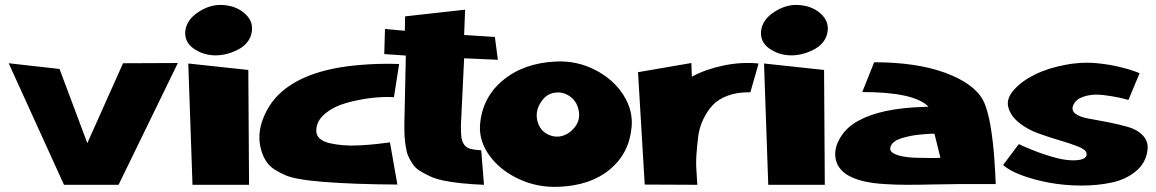

<svg xmlns="http://www.w3.org/2000/svg" viewBox="-20 -775 4662 774"><path d="M15 -520 220 -497 332 -198 476 -520 697 -521 458 -30H238Z M756 -30 739 -519 981 -493 984 -30ZM994 -641Q984 -597 936.5 -573.5Q889 -550 842 -552Q796 -554 759.5 -580Q723 -606 727 -650Q732 -695 779 -726Q826 -757 874 -755Q931 -753 967.5 -720Q1004 -687 994 -641Z M1255 -250Q1254 -231 1268 -217.5Q1282 -204 1308 -198Q1334 -192 1363.5 -189.5Q1393 -187 1429.5 -189Q1466 -191 1494.5 -194Q1523 -197 1552 -201L1582 -31Q1406 -32 1281 -42Q1250 -45 1230.5 -47Q1211 -49 1181 -54.5Q1151 -60 1131 -68.5Q1111 -77 1089.5 -90Q1068 -103 1054 -123.5Q1040 -144 1033 -170Q1015 -232 1041 -298Q1067 -364 1119 -408Q1223 -496 1430 -513Q1510 -520 1589 -517L1568 -383Q1531 -386 1481 -380.5Q1431 -375 1379.5 -361Q1328 -347 1292 -318Q1256 -289 1255 -250Z M1838 -268Q1838 -237 1840 -221.5Q1842 -206 1850.5 -193Q1859 -180 1874.5 -175.5Q1890 -171 1920 -169L1931 -30Q1880 -32 1838.5 -36.5Q1797 -41 1766 -47.5Q1735 -54 1711 -65.5Q1687 -77 1670.5 -87.5Q1654 -98 1642.5 -115.5Q1631 -133 1625 -147.5Q1619 -162 1615.5 -185Q1612 -208 1611 -226Q1610 -244 1610 -273L1616 -551L1529 -557L1532 -658L1612 -651L1613 -709L1855 -736L1851 -634L1975 -626L1987 -534L1851 -540Z M2221 -527Q2305 -531 2378.5 -493.5Q2452 -456 2492.5 -393Q2533 -330 2526 -261Q2516 -156 2438 -91.5Q2360 -27 2233 -22Q2149 -18 2073.5 -52.5Q1998 -87 1954.5 -146Q1911 -205 1915 -270Q1923 -381 2007 -451Q2091 -521 2221 -527ZM2246 -227Q2276 -235 2298 -263.5Q2320 -292 2313 -329Q2305 -370 2273 -389.5Q2241 -409 2206 -399Q2176 -391 2156.5 -356.5Q2137 -322 2147 -285Q2158 -248 2188 -233.5Q2218 -219 2246 -227Z M2769 -466Q2825 -496 2897 -511Q2969 -526 3038 -519L3005 -403Q2953 -404 2914 -389.5Q2875 -375 2852.5 -350.5Q2830 -326 2814.5 -293Q2799 -260 2794.5 -224Q2790 -188 2787.5 -151Q2785 -114 2788 -81L2791 -30L2579 -31L2552 -484L2767 -521Z M3077 -30 3060 -519 3302 -493 3305 -30ZM3315 -641Q3305 -597 3257.5 -573.5Q3210 -550 3163 -552Q3117 -554 3080.5 -580Q3044 -606 3048 -650Q3053 -695 3100 -726Q3147 -757 3195 -755Q3252 -753 3288.5 -720Q3325 -687 3315 -641Z M3569 -173Q3571 -158 3600.5 -149Q3630 -140 3673.5 -139Q3717 -138 3737.5 -138Q3758 -138 3771 -139L3747 -236Q3744 -236 3737 -236Q3730 -236 3711 -234.5Q3692 -233 3675 -231Q3658 -229 3637 -224Q3616 -219 3601.5 -213Q3587 -207 3577.5 -196.5Q3568 -186 3569 -173ZM3943 -371Q3952 -354 3960 -326Q3968 -298 3973 -267.5Q3978 -237 3982 -203.5Q3986 -170 3988 -140Q3990 -110 3991.5 -85.5Q3993 -61 3993.5 -47Q3994 -33 3994 -33H3924H3922H3847Q3811 -33 3748.5 -31.5Q3686 -30 3637 -30Q3588 -30 3546 -33Q3379 -43 3352 -122Q3339 -162 3359 -204.5Q3379 -247 3419 -275Q3500 -331 3661 -342Q3690 -344 3723 -345Q3665 -404 3456 -404L3504 -524Q3675 -524 3790.5 -481.5Q3906 -439 3943 -371Z M4087 -194Q4148 -166 4198 -150Q4248 -134 4278 -130.5Q4308 -127 4328 -130Q4348 -133 4355 -140.5Q4362 -148 4360 -158Q4357 -172 4325.5 -184.5Q4294 -197 4251 -209.5Q4208 -222 4164 -238Q4120 -254 4086 -282Q4052 -310 4044 -346Q4037 -379 4068.5 -414Q4100 -449 4153 -475Q4206 -501 4276.5 -514Q4347 -527 4413 -519Q4452 -515 4492 -505.5Q4532 -496 4553 -488L4574 -480L4529 -372Q4521 -374 4508.5 -377.5Q4496 -381 4462 -387Q4428 -393 4400.5 -393.5Q4373 -394 4345.5 -384.5Q4318 -375 4307.5 -353Q4297 -331 4315 -317Q4333 -303 4368.5 -297Q4404 -291 4446.5 -282.5Q4489 -274 4526.5 -263.5Q4564 -253 4587 -229Q4610 -205 4606 -171Q4600 -119 4560 -85.5Q4520 -52 4463.5 -39.5Q4407 -27 4339.5 -27Q4272 -27 4210 -38.5Q4148 -50 4097.5 -69Q4047 -88 4024 -110Z"/></svg>

Font: LONDON PRESLEY
Style: Regular
Weight: 400
Version: Version 001.000